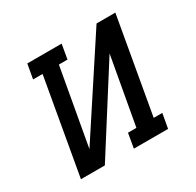

<svg xmlns="http://www.w3.org/2000/svg" viewBox="-125 -690 849 831"><g transform="rotate(-30 300.0 -275.0)"><path d="M139 -477.5H91.5L104.5 -550H276L263.5 -477.5H220.5L152 -94.5L450.5 -550H544.5L460.5 -72.5H503.5L490.5 0H319.5L332 -72.5H374L434.5 -409.5L174.5 0H55Z"/></g></svg>

Font: JuliaMono MediumItalic
Style: Regular
Weight: 500
Italic angle: -9°
Monospace: yes
Designer: cormullion
Foundry: corm
Version: Version 0.049; ttfautohint (v1.8.4)